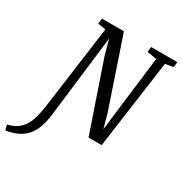

<svg xmlns="http://www.w3.org/2000/svg" viewBox="-320 -901 1229 1300"><g transform="rotate(30 294.0 -251.5)"><path d="M-89.5 240 -100.5 199.5Q-56 189.5 -26.5 168.5Q3 147.5 21.2 116.5Q39.5 85.5 50 45.5Q60.5 5.5 67 -42.5L155 -690.5L93.5 -701.5L98 -743H270L452 -205.5L481 -99.5L553 -690L478 -702.5L483 -743H687.5L683 -701.5L620.5 -690.5L525 0H422.5L239.5 -535L208 -651L131 -10Q124 50 107.2 93.8Q90.5 137.5 63.5 167.2Q36.5 197 -1.5 214.5Q-39.5 232 -89.5 240Z"/></g></svg>

Font: Merriweather 24pt SemiCondensed
Style: Italic
Weight: 400
Width: 4
Italic angle: -7.8°
Designer: Eben Sorkin
Foundry: Eben Sorkin
Version: Version 2.101